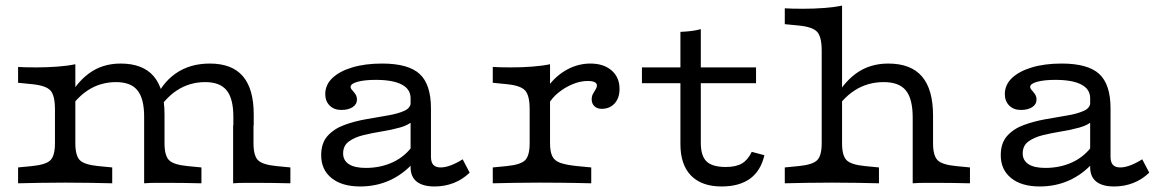

<svg xmlns="http://www.w3.org/2000/svg" viewBox="-20 -653 4152 684"><path d="M212.1 -2.4Q158.9 -2.4 120.2 -1.6Q81.5 -0.8 44.4 0V-56.5L93.5 -61.3Q143.5 -66.1 159.7 -82.3Q175.8 -98.4 175.8 -142.7V-206.5H248.4V-142.7Q248.4 -98.4 264.5 -82.3Q280.6 -66.1 330.6 -61.3L379.8 -56.5V0Q342.7 -0.8 304 -1.6Q265.3 -2.4 212.1 -2.4ZM175.8 -206.5V-263.7Q175.8 -312.9 159.7 -330.6Q143.5 -348.4 93.5 -353.2L44.4 -358.1V-414.5Q55.6 -413.7 72.6 -413.3Q89.5 -412.9 109.7 -412.9Q148.4 -412.9 185.1 -415.7Q221.8 -418.5 248.4 -424.2V-414.5V-206.5ZM493.5 -206.5V-237.1Q493.5 -301.6 469.8 -331Q446 -360.5 393.5 -360.5Q337.1 -360.5 291.9 -330.6Q246.8 -300.8 213.7 -241.9L214.5 -287.1Q248.4 -355.6 296.4 -391.1Q344.4 -426.6 409.7 -426.6Q488.7 -426.6 527.4 -381.5Q566.1 -336.3 566.1 -245.2V-206.5ZM493.5 0V-206.5H566.1V-142.7Q566.1 -98.4 582.3 -82.3Q598.4 -66.1 648.4 -61.3L697.6 -56.5V0Q670.2 -0.8 635.1 -1.2Q600 -1.6 577.4 -1.6Q554.8 -1.6 535.1 -1.6Q515.3 -1.6 493.5 0ZM811.3 -206.5V-237.1Q811.3 -301.6 787.5 -331Q763.7 -360.5 711.3 -360.5Q654.8 -360.5 609.7 -330.6Q564.5 -300.8 531.5 -241.9L526.6 -286.3Q554.8 -355.6 605.6 -391.1Q656.5 -426.6 727.4 -426.6Q806.5 -426.6 845.2 -381.5Q883.9 -336.3 883.9 -245.2V-206.5ZM810.5 0V-206.5H883.1V-142.7Q883.1 -98.4 899.2 -82.3Q915.3 -66.1 965.3 -61.3L1014.5 -56.5V0Q987.1 -0.8 952 -1.2Q916.9 -1.6 894.4 -1.6Q871.8 -1.6 852 -1.6Q832.3 -1.6 810.5 0Z M1442.7 -206.5V-303.2Q1442.7 -335.5 1410.9 -352Q1379 -368.5 1318.5 -368.5Q1279 -368.5 1254 -361.7Q1229 -354.8 1229 -343.5Q1229 -337.9 1234.7 -331.9Q1240.3 -325.8 1246 -317.7Q1251.6 -309.7 1251.6 -297.6Q1251.6 -281.5 1236.3 -271.4Q1221 -261.3 1196 -261.3Q1170.2 -261.3 1154.4 -277Q1138.7 -292.7 1138.7 -317.7Q1138.7 -350.8 1164.1 -375Q1189.5 -399.2 1235.1 -412.9Q1280.6 -426.6 1341.1 -426.6Q1434.7 -426.6 1475 -389.5Q1515.3 -352.4 1515.3 -266.9V-206.5ZM1262.9 11.3Q1198.4 11.3 1161.3 -18.5Q1124.2 -48.4 1124.2 -100Q1124.2 -143.5 1147.2 -169Q1170.2 -194.4 1206.5 -207.7Q1242.7 -221 1283.5 -228.2Q1324.2 -235.5 1360.5 -241.5Q1396.8 -247.6 1420.2 -258.1Q1443.5 -268.5 1443.5 -289.5L1452.4 -223.4Q1435.5 -207.3 1405.2 -198.8Q1375 -190.3 1339.9 -184.7Q1304.8 -179 1273.8 -171.4Q1242.7 -163.7 1222.6 -148.8Q1202.4 -133.9 1202.4 -106.5Q1202.4 -81.5 1223 -68.1Q1243.5 -54.8 1283.1 -54.8Q1336.3 -54.8 1380.2 -75.4Q1424.2 -96 1453.2 -137.9L1454 -74.2Q1415.3 -31.5 1367.3 -10.1Q1319.4 11.3 1262.9 11.3ZM1515.3 -94.4Q1515.3 -75 1523.8 -65.7Q1532.3 -56.5 1550 -56.5Q1566.1 -56.5 1586.3 -64.1Q1606.5 -71.8 1628.2 -85.5L1653.2 -37.9Q1628.2 -13.7 1596.4 -1.2Q1564.5 11.3 1528.2 11.3Q1486.3 11.3 1464.5 -6Q1442.7 -23.4 1442.7 -57.3V-206.5H1515.3Z M1903.2 -2.4Q1850 -2.4 1811.3 -1.6Q1772.6 -0.8 1735.5 0V-56.5L1784.7 -61.3Q1834.7 -66.1 1850.8 -82.3Q1866.9 -98.4 1866.9 -142.7V-206.5H1939.5V-142.7Q1939.5 -112.9 1947.6 -96.4Q1955.6 -79.8 1976.6 -72.6Q1997.6 -65.3 2036.3 -61.3L2086.3 -56.5V0Q2059.7 -0.8 2032.3 -1.2Q2004.8 -1.6 1973.4 -2Q1941.9 -2.4 1903.2 -2.4ZM1866.9 -206.5V-263.7Q1866.9 -312.9 1850.8 -330.6Q1834.7 -348.4 1784.7 -353.2L1735.5 -358.1V-414.5Q1746.8 -413.7 1763.7 -413.3Q1780.6 -412.9 1800.8 -412.9Q1839.5 -412.9 1876.2 -415.7Q1912.9 -418.5 1939.5 -424.2V-414.5V-206.5ZM2123.4 -265.3Q2107.3 -265.3 2097.6 -274.6Q2087.9 -283.9 2087.9 -299.2Q2087.9 -310.5 2092.7 -319Q2097.6 -327.4 2102 -334.7Q2106.5 -341.9 2106.5 -348.4Q2106.5 -364.5 2073.4 -364.5Q2047.6 -364.5 2020.2 -353.2Q1992.7 -341.9 1969.4 -323Q1946 -304 1933.1 -280.6L1930.6 -342.7Q1959.7 -383.1 1999.6 -404.8Q2039.5 -426.6 2083.1 -426.6Q2130.6 -426.6 2158.9 -402Q2187.1 -377.4 2187.1 -336.3Q2187.1 -304 2169.8 -284.7Q2152.4 -265.3 2123.4 -265.3Z M2550.8 11.3Q2479.8 11.3 2441.9 -27.4Q2404 -66.1 2404 -139.5V-206.5H2476.6V-144.4Q2476.6 -97.6 2497.2 -77.8Q2517.7 -58.1 2566.1 -58.1Q2601.6 -58.1 2623 -70.6Q2644.4 -83.1 2658.1 -112.1L2703.2 -100Q2690.3 -44.4 2652 -16.5Q2613.7 11.3 2550.8 11.3ZM2404 -206.5V-539.5Q2425.8 -540.3 2444 -542.7Q2462.1 -545.2 2476.6 -549.2V-206.5ZM2266.9 -356.5V-412.9H2673.4V-356.5Z M2943.5 -2.4Q2890.3 -2.4 2851.6 -1.6Q2812.9 -0.8 2775.8 0V-56.5L2825 -61.3Q2875 -66.1 2891.1 -82.3Q2907.3 -98.4 2907.3 -142.7V-206.5H2979.8V-142.7Q2979.8 -98.4 2996 -82.3Q3012.1 -66.1 3062.1 -61.3L3111.3 -56.5V0Q3074.2 -0.8 3035.5 -1.6Q2996.8 -2.4 2943.5 -2.4ZM3231.5 -206.5V-233.9Q3231.5 -300.8 3207.3 -330.6Q3183.1 -360.5 3128.2 -360.5Q3070.2 -360.5 3024.2 -330.6Q2978.2 -300.8 2945.2 -242.7L2946.8 -287.1Q2980.6 -355.6 3029.4 -391.1Q3078.2 -426.6 3144.4 -426.6Q3225 -426.6 3264.5 -380.6Q3304 -334.7 3304 -241.1V-206.5ZM3231.5 0V-206.5H3304V-142.7Q3304 -98.4 3320.2 -82.3Q3336.3 -66.1 3386.3 -61.3L3435.5 -56.5V0Q3408.1 -0.8 3373 -1.2Q3337.9 -1.6 3315.3 -1.6Q3292.7 -1.6 3273 -1.6Q3253.2 -1.6 3231.5 0ZM2907.3 -206.5V-472.6Q2907.3 -521.8 2891.1 -539.5Q2875 -557.3 2825 -562.1L2775.8 -566.9V-623.4Q2787.1 -622.6 2804 -622.2Q2821 -621.8 2841.1 -621.8Q2879.8 -621.8 2916.5 -624.6Q2953.2 -627.4 2979.8 -633.1V-623.4V-206.5Z M3863.7 -206.5V-303.2Q3863.7 -335.5 3831.9 -352Q3800 -368.5 3739.5 -368.5Q3700 -368.5 3675 -361.7Q3650 -354.8 3650 -343.5Q3650 -337.9 3655.6 -331.9Q3661.3 -325.8 3666.9 -317.7Q3672.6 -309.7 3672.6 -297.6Q3672.6 -281.5 3657.3 -271.4Q3641.9 -261.3 3616.9 -261.3Q3591.1 -261.3 3575.4 -277Q3559.7 -292.7 3559.7 -317.7Q3559.7 -350.8 3585.1 -375Q3610.5 -399.2 3656 -412.9Q3701.6 -426.6 3762.1 -426.6Q3855.6 -426.6 3896 -389.5Q3936.3 -352.4 3936.3 -266.9V-206.5ZM3683.9 11.3Q3619.4 11.3 3582.3 -18.5Q3545.2 -48.4 3545.2 -100Q3545.2 -143.5 3568.1 -169Q3591.1 -194.4 3627.4 -207.7Q3663.7 -221 3704.4 -228.2Q3745.2 -235.5 3781.5 -241.5Q3817.7 -247.6 3841.1 -258.1Q3864.5 -268.5 3864.5 -289.5L3873.4 -223.4Q3856.5 -207.3 3826.2 -198.8Q3796 -190.3 3760.9 -184.7Q3725.8 -179 3694.8 -171.4Q3663.7 -163.7 3643.5 -148.8Q3623.4 -133.9 3623.4 -106.5Q3623.4 -81.5 3644 -68.1Q3664.5 -54.8 3704 -54.8Q3757.3 -54.8 3801.2 -75.4Q3845.2 -96 3874.2 -137.9L3875 -74.2Q3836.3 -31.5 3788.3 -10.1Q3740.3 11.3 3683.9 11.3ZM3936.3 -94.4Q3936.3 -75 3944.8 -65.7Q3953.2 -56.5 3971 -56.5Q3987.1 -56.5 4007.3 -64.1Q4027.4 -71.8 4049.2 -85.5L4074.2 -37.9Q4049.2 -13.7 4017.3 -1.2Q3985.5 11.3 3949.2 11.3Q3907.3 11.3 3885.5 -6Q3863.7 -23.4 3863.7 -57.3V-206.5H3936.3Z"/></svg>

Font: Playfair 5pt SemiExpanded Light
Style: Regular
Weight: 300
Width: 6
Designer: Claus Eggers Sørensen
Foundry: Claus Eggers Sørensen
Version: Version 2.203